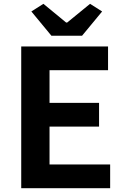

<svg xmlns="http://www.w3.org/2000/svg" viewBox="-20 -984 655 1004"><path d="M91 0H556V-124H239V-322H498V-446H239V-617H545V-741H91ZM249 -797H409L514 -924L451 -964L331 -866H326L207 -964L144 -924Z"/></svg>

Font: Noto Sans CJK SC
Style: Bold
Weight: 700
Designer: Ryoko NISHIZUKA 西塚涼子 (kana, bopomofo & ideographs); Paul D. Hunt (Latin, Greek & Cyrillic); Sandoll Communications 산돌커뮤니
Foundry: Adobe
Version: Version 2.004;hotconv 1.0.118;makeotfexe 2.5.65603